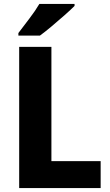

<svg xmlns="http://www.w3.org/2000/svg" viewBox="-20 -951 556 971"><path d="M77 0V-714H240V-136H489V0ZM357 -921Q339 -903 307.5 -875Q276 -847 242 -818.5Q208 -790 182 -771H73V-784Q98 -817 128.5 -857Q159 -897 179 -931H357Z"/></svg>

Font: Noto Sans Gurmukhi SemiCondensed ExtraBold
Style: Regular
Weight: 800
Width: 4
Designer: Jelle Bosma - Monotype Design Team
Foundry: Monotype Imaging Inc.
Version: Version 2.004; ttfautohint (v1.8.4.7-5d5b)